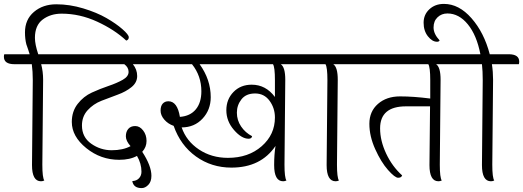

<svg xmlns="http://www.w3.org/2000/svg" viewBox="-59 -924 2681 984"><path d="M105 -78 109 -513Q109 -558 104 -595H15Q-39 -595 -39 -633Q-39 -642 -37 -646H93Q91 -654 85 -671Q79 -688 76 -697Q69 -724 69 -758Q69 -824 115 -863Q161 -902 229.5 -902Q298 -902 367.5 -881Q437 -860 486.5 -831.5Q536 -803 568.5 -774.5Q601 -746 601 -733Q601 -720 588 -716Q528 -772 439 -813Q350 -854 257 -854Q200 -854 160 -824Q120 -794 120 -730Q120 -697 137 -646H242Q296 -646 296 -608Q296 -599 294 -595H152Q162 -557 162 -515L158 -80Q158 -14 168 1Q160 5 151 5Q105 5 105 -78Z M707 -646Q761 -646 761 -608Q761 -599 759 -595H622Q644 -568 644 -534.5Q644 -501 615 -477.5Q586 -454 544.5 -439Q503 -424 461 -407.5Q419 -391 390 -359Q361 -327 361 -281Q361 -221 408.5 -187.5Q456 -154 513.5 -154Q571 -154 610 -175Q586 -202 586 -225.5Q586 -249 598.5 -263.5Q611 -278 634 -278Q657 -278 674.5 -255.5Q692 -233 692 -201.5Q692 -170 670 -146Q717 -74 717 -23Q717 7 701 23.5Q685 40 667 40Q625 40 619 4Q641 3 653.5 -10.5Q666 -24 666 -44Q666 -86 643 -125Q607 -105 552 -105Q457 -105 383 -165Q309 -225 309 -299Q309 -353 339 -391.5Q369 -430 411.5 -449.5Q454 -469 497 -483.5Q540 -498 570 -515Q600 -532 600 -555.5Q600 -579 578 -595H284Q230 -595 230 -633Q230 -642 232 -646Z M1021 -426Q1021 -361 979 -316Q937 -271 872 -271Q896 -201 960.5 -158Q1025 -115 1109 -115Q1214 -115 1282 -174.5Q1350 -234 1350 -322Q1350 -370 1322.5 -407.5Q1295 -445 1248.5 -445Q1202 -445 1178.5 -415Q1155 -385 1155 -346.5Q1155 -308 1176.5 -276Q1198 -244 1233 -226Q1231 -213 1215 -213Q1179 -213 1140 -258Q1101 -303 1101 -359Q1101 -415 1137.5 -452.5Q1174 -490 1231 -490Q1303 -490 1350 -427V-513Q1350 -580 1340 -595H964Q1021 -516 1021 -426ZM1403 -515 1399 -80Q1399 -14 1409 1Q1401 5 1392 5Q1346 5 1346 -78Q1346 -132 1353 -176Q1278 -65 1127 -65Q1025 -65 945.5 -122Q866 -179 831 -279Q802 -289 783 -311Q764 -333 764 -357Q764 -381 775 -393Q786 -405 804 -405Q850 -405 863 -325Q916 -329 944.5 -363.5Q973 -398 973 -456Q973 -535 925 -595H754Q700 -595 700 -633Q700 -642 702 -646H1483Q1537 -646 1537 -608Q1537 -599 1535 -595H1380Q1403 -580 1403 -515Z M1615 -78 1619 -513Q1619 -580 1609 -595H1525Q1471 -595 1471 -633Q1471 -642 1473 -646H1752Q1806 -646 1806 -608Q1806 -599 1804 -595H1649Q1672 -580 1672 -515L1668 -80Q1668 -14 1678 1Q1670 5 1661 5Q1615 5 1615 -78Z M2142 -78 2145 -379H2022Q1889 -379 1889 -266Q1889 -203 1920 -137Q1951 -71 2002 -25Q1998 -13 1981.5 -13Q1965 -13 1929.5 -53Q1894 -93 1864 -159.5Q1834 -226 1834 -289.5Q1834 -353 1878 -391.5Q1922 -430 1991 -430Q2060 -430 2146 -419V-513Q2146 -580 2136 -595H1794Q1740 -595 1740 -633Q1740 -642 1742 -646H2279Q2333 -646 2333 -608Q2333 -599 2331 -595H2176Q2199 -580 2199 -515L2195 -80Q2195 -14 2205 1Q2197 5 2188 5Q2142 5 2142 -78Z M2411 -78 2415 -513Q2415 -560 2411 -595H2321Q2267 -595 2267 -633Q2267 -642 2269 -646H2403Q2384 -744 2338.5 -799.5Q2293 -855 2234 -855Q2204 -855 2183.5 -835.5Q2163 -816 2163 -783Q2163 -750 2194 -717Q2191 -710 2181 -710Q2156 -710 2134 -738Q2112 -766 2112 -807.5Q2112 -849 2141.5 -876.5Q2171 -904 2216 -904Q2293 -904 2357.5 -830.5Q2422 -757 2451 -646H2548Q2602 -646 2602 -608Q2602 -599 2600 -595H2462Q2468 -556 2468 -515L2464 -80Q2464 -14 2474 1Q2466 5 2457 5Q2411 5 2411 -78Z"/></svg>

Font: Laila Light
Style: Regular
Weight: 300
Designer: Hitesh Malaviya
Foundry: Indian Type Foundry
Version: Version 1.302;PS 1.0;hotconv 1.0.78;makeotf.lib2.5.61930; tt